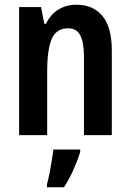

<svg xmlns="http://www.w3.org/2000/svg" viewBox="-20 -573 554 814"><path d="M304 -553Q375 -553 414.5 -505Q454 -457 454 -360V0H336V-332Q336 -392 320.5 -422.5Q305 -453 269 -453Q219 -453 199.5 -408.5Q180 -364 180 -268V0H61V-543H154L168 -472H175Q194 -512 227.5 -532.5Q261 -553 304 -553ZM320 61V71Q309 107 291 147.5Q273 188 251 221H179V209Q184 191 189.5 164Q195 137 199.5 109Q204 81 206 61Z"/></svg>

Font: Avrile Sans Condensed SemiBold
Style: Regular
Weight: 600
Width: 3
Designer: Monotype Design Team
Foundry: Monotype Imaging Inc.
Version: Version 2.001;September 10, 2019;FontCreator 11.5.0.2425 64-